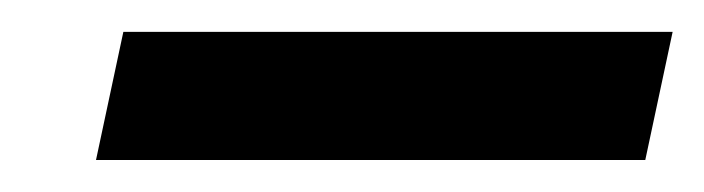

<svg xmlns="http://www.w3.org/2000/svg" viewBox="-20 -662 440 120"><path d="M400.4 -642.1 383.3 -562H40L57.1 -642.1Z"/></svg>

Font: XB Zar
Style: Bold Italic
Weight: 700
Italic angle: -12°
Designer: Behnam
Foundry: Irmug
Version: Version 8.005 2009